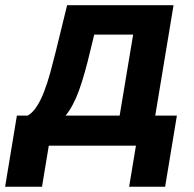

<svg xmlns="http://www.w3.org/2000/svg" viewBox="-72 -566 753 746"><path d="M-52.1 159.6 -6.4 -116.9H35.9Q55.7 -128.7 71.3 -153.1Q86.9 -177.4 99.7 -210.9Q112.4 -244.4 123.3 -283.7Q134.1 -323.1 144.3 -364.2L188.8 -545.9H602.3L531.2 -116.9H615.3L569.6 159.6H429.7L456.2 0H117.6L91.2 159.6ZM182.9 -116.9H392.9L445.3 -431.6H294.2L277.7 -364.2Q257.1 -276.5 235.4 -215.8Q213.7 -155 182.9 -116.9Z"/></svg>

Font: Adwaita Sans
Style: Italic
Weight: 400
Italic angle: -9.39999°
Designer: Rasmus Andersson
Foundry: rsms
Version: Version 4.001;git-9221beed3